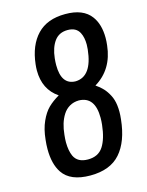

<svg xmlns="http://www.w3.org/2000/svg" viewBox="-123 -893 746 977"><g transform="rotate(-15 250.0 -404.5)"><path d="M84.5 -51.8Q53.2 -98.6 53.2 -176.8Q53.2 -200.2 56.2 -226.6Q61.5 -280.8 79.6 -320.8Q97.7 -360.8 121.1 -383.8Q144.5 -406.7 179.2 -426.8Q104.5 -477.5 104.5 -577.6Q104.5 -592.8 106.4 -609.4Q117.2 -708 169.7 -762.9Q222.2 -817.9 317.4 -817.9Q412.1 -818.4 453.1 -762.7Q485.4 -718.8 485.4 -647.9Q485.4 -629.4 482.9 -608.9Q469.7 -485.4 372.6 -426.8Q394.5 -412.1 409.9 -395.5Q425.3 -378.9 437.5 -355.5Q450.2 -332 454.1 -299.8Q456.1 -284.2 456.1 -266.1Q456.1 -247.6 453.6 -226.6Q441.9 -112.8 388.4 -52Q335 8.8 230 8.8Q125 8.8 84.5 -51.8ZM353.5 -225.6Q355.5 -245.1 355.5 -261.7Q355.5 -373.5 271 -375.5Q243.2 -375 221.9 -362.5Q200.7 -350.1 187.3 -328.9Q173.8 -307.6 166 -282Q158.2 -256.3 155.3 -225.6Q152.8 -203.6 152.8 -185.1Q153.3 -141.6 166 -113.3Q184.6 -73.2 239.3 -73.2Q293.9 -73.2 319.8 -113Q345.7 -152.8 353.5 -225.6ZM280.8 -473.6Q367.7 -475.6 382.3 -614.3Q383.8 -627.4 383.8 -639.6Q383.8 -677.7 370.6 -703.1Q353.5 -736.3 308.6 -736.3Q263.2 -736.3 238.8 -703.1Q214.4 -669.9 208.5 -614.3Q206.5 -595.2 206.5 -578.6Q206.5 -475.1 280.8 -473.6Z"/></g></svg>

Font: Oswald
Style: Regular
Weight: 400
Designer: Vernon Adams
Foundry: Vernon Adams
Version: 3.0; ttfautohint (v0.94.23-7a4d-dirty) -l 8 -r 50 -G 200 -x 